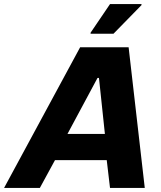

<svg xmlns="http://www.w3.org/2000/svg" viewBox="-63 -919 789 939"><path d="M-43 0 329 -688H566L645 0H475L459 -136H206L132 0ZM267 -264H450L421 -538H414ZM380 -754V-759L475 -899H629V-894L492 -754Z"/></svg>

Font: Saira
Style: Bold Italic
Weight: 700
Italic angle: -12°
Designer: Hector Gatti with collaboration of the Omnibus-Type team
Foundry: Omnibus-Type
Version: Version 1.100; ttfautohint (v1.8.3)